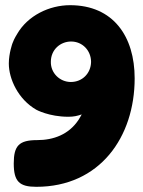

<svg xmlns="http://www.w3.org/2000/svg" viewBox="-20 -720 553 740"><path d="M331 -481C330 -437 297 -404 253 -404C211 -404 175 -438 176 -482C176 -529 213 -560 254 -560C298 -560 331 -525 331 -481ZM14 -475C14 -416 50 -337 120 -297C120 -297 169 -270 243 -270C264 -270 277 -273 295 -279C291 -271 286 -264 282 -257C245 -202 187 -180 123 -180C53 -180 33 -158 33 -90C33 -20 55 0 120 0C365 0 499 -192 499 -418C499 -579 417 -700 250 -700C170 -700 87 -660 46 -589C36 -573 30 -559 28 -553C28 -553 14 -515 14 -475Z"/></svg>

Font: Periwinkle
Style: Bold
Weight: 700
Version: Version 2.001